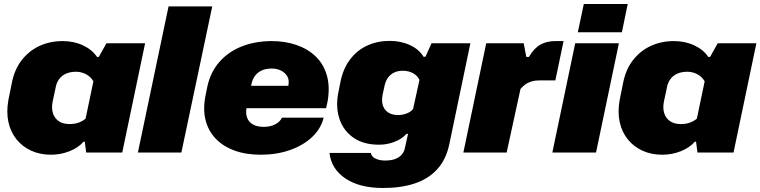

<svg xmlns="http://www.w3.org/2000/svg" viewBox="-20 -761 3794 958"><path d="M234 11Q180 11 136 -9Q92 -29 62.5 -65.5Q33 -102 22 -152Q11 -202 22 -263L38 -342Q51 -413 88 -460.5Q125 -508 177.5 -532Q230 -556 292 -556Q349 -556 394.5 -534.5Q440 -513 464 -477H473L511 -545H704L590 0H410L403 -54H397Q371 -24 327 -6.5Q283 11 234 11ZM327 -142Q352 -142 372 -149Q392 -156 407 -169L446 -355Q433 -378 409.5 -390.5Q386 -403 359 -403Q331 -403 309.5 -393.5Q288 -384 274.5 -365.5Q261 -347 257 -321L243 -256Q236 -222 244 -196.5Q252 -171 273 -156.5Q294 -142 327 -142Z M668 0 821 -729H1039L885 0Z M1281 11Q1207 11 1149.5 -10Q1092 -31 1055 -70.5Q1018 -110 1005 -164.5Q992 -219 1006 -287L1015 -331Q1031 -403 1076 -453.5Q1121 -504 1188 -530Q1255 -556 1336 -556Q1403 -556 1459.5 -536.5Q1516 -517 1555 -479.5Q1594 -442 1610.5 -386Q1627 -330 1615 -257L1607 -221H1187L1211 -333H1433L1415 -316L1419 -335Q1424 -363 1413 -381Q1402 -399 1381.5 -409Q1361 -419 1336 -419Q1307 -419 1286 -409.5Q1265 -400 1252.5 -383Q1240 -366 1235 -343L1210 -222Q1205 -194 1213.5 -172.5Q1222 -151 1243 -139.5Q1264 -128 1296 -128Q1329 -128 1353 -140.5Q1377 -153 1387 -174H1595Q1581 -118 1536.5 -76.5Q1492 -35 1426 -12Q1360 11 1281 11Z M1892 177Q1774 177 1703.5 129.5Q1633 82 1624 2H1830Q1833 20 1853 30Q1873 40 1901 40Q1933 40 1954 31.5Q1975 23 1986.5 8Q1998 -7 2001 -26L2016 -93H2008Q1986 -68 1949 -53.5Q1912 -39 1871 -39Q1796 -39 1746.5 -72Q1697 -105 1676 -161.5Q1655 -218 1666 -288L1678 -349Q1691 -417 1726 -463.5Q1761 -510 1812 -533.5Q1863 -557 1924 -557Q1981 -557 2026.5 -535.5Q2072 -514 2093 -478H2103L2133 -545H2327L2222 -42Q2206 35 2161.5 83.5Q2117 132 2049 154.5Q1981 177 1892 177ZM1967 -187Q1989 -187 2009.5 -195Q2030 -203 2041 -217L2073 -362Q2063 -384 2040.5 -396Q2018 -408 1990 -408Q1965 -408 1946.5 -399Q1928 -390 1916 -373.5Q1904 -357 1899 -334L1889 -288Q1883 -257 1890.5 -234.5Q1898 -212 1917.5 -199.5Q1937 -187 1967 -187Z M2292 0 2406 -545H2593L2606 -477H2619Q2645 -521 2676.5 -538.5Q2708 -556 2751 -556H2792L2751 -360H2674Q2650 -360 2632 -354.5Q2614 -349 2601 -339.5Q2588 -330 2577 -317L2508 0Z M2736 0 2850 -545H3068L2954 0ZM2863 -600 2893 -741H3112L3083 -600Z M3284 11Q3230 11 3186 -9Q3142 -29 3112.5 -65.5Q3083 -102 3072 -152Q3061 -202 3072 -263L3088 -342Q3101 -413 3138 -460.5Q3175 -508 3227.5 -532Q3280 -556 3342 -556Q3399 -556 3444.5 -534.5Q3490 -513 3514 -477H3523L3561 -545H3754L3640 0H3460L3453 -54H3447Q3421 -24 3377 -6.5Q3333 11 3284 11ZM3377 -142Q3402 -142 3422 -149Q3442 -156 3457 -169L3496 -355Q3483 -378 3459.5 -390.5Q3436 -403 3409 -403Q3381 -403 3359.5 -393.5Q3338 -384 3324.5 -365.5Q3311 -347 3307 -321L3293 -256Q3286 -222 3294 -196.5Q3302 -171 3323 -156.5Q3344 -142 3377 -142Z"/></svg>

Font: Hubot Sans Condensed ExtraLight Black
Style: Italic
Weight: 900
Italic angle: -12.0243°
Version: Version 2.000